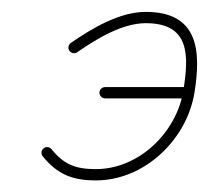

<svg xmlns="http://www.w3.org/2000/svg" viewBox="-20 -294 352 323"><path d="M156.8 -128.5C156.8 -128.5 156.8 -128.5 156.8 -128.5C203.1 -128.5 249.5 -128.5 295.8 -128.5C301.1 -128.5 305.3 -132.8 305.3 -138C305.3 -143.2 301.1 -147.5 295.8 -147.5C295.8 -147.5 295.8 -147.5 295.8 -147.5C249.5 -147.5 203.1 -147.5 156.8 -147.5C151.6 -147.5 147.3 -143.2 147.3 -138C147.3 -132.8 151.6 -128.5 156.8 -128.5ZM110 -206.2C110 -206.2 110 -206.2 110 -206.2C142 -228.3 185.2 -255 225.2 -255C299.8 -255 297.9 -200.7 288.4 -141.5C277.2 -71.6 214.1 -9.5 141.2 -9.5C107.2 -9.5 87.6 -17.2 66.7 -43C63.3 -47.1 57.4 -47.7 53.3 -44.4C49.2 -41.1 48.6 -35.1 51.9 -31C76.5 -0.8 101.7 9.5 141.2 9.5C223.4 9.5 294.5 -59.4 307.2 -138.5C318.6 -209.4 313.3 -274 225.2 -274C181 -274 134.6 -246.3 99.2 -221.8C94.9 -218.8 93.8 -212.9 96.8 -208.6C99.7 -204.3 105.7 -203.2 110 -206.2Z"/></svg>

Font: FRB American Cursive Extralight
Style: Italic
Weight: 200
Italic angle: -25°
Version: Version 2.0;Modular Font Editor K font №1